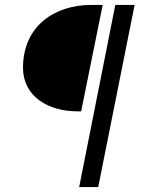

<svg xmlns="http://www.w3.org/2000/svg" viewBox="-20 -676 576 776"><path d="M300 80H377L524 -656H446ZM293 -226H308L395 -656H347C206 -656 73 -575 73 -402C73 -287 174 -226 293 -226Z"/></svg>

Font: Source Sans Pro
Style: Italic
Weight: 400
Italic angle: -11°
Designer: Paul D. Hunt
Foundry: Adobe Systems Incorporated
Version: Version 3.006;hotconv 1.0.111;makeotfexe 2.5.65597